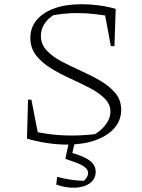

<svg xmlns="http://www.w3.org/2000/svg" viewBox="-20 -677 672 911"><path d="M297 9Q252 9 205 2Q158 -5 108 -19L125 -58Q170 -46 219 -40Q268 -34 320 -34Q350 -34 381 -36Q412 -38 443 -42L419 -34Q444 -47 463 -65Q482 -83 493 -104Q504 -125 504 -147Q504 -183 476.5 -210Q449 -237 406 -259.5Q363 -282 314.5 -304Q266 -326 222.5 -352.5Q179 -379 151.5 -414Q124 -449 124 -497Q124 -546 154 -582Q184 -618 238.5 -637.5Q293 -657 368 -657Q408 -657 449 -651.5Q490 -646 529 -635L517 -597Q474 -605 431 -610Q388 -615 347 -615Q313 -615 280.5 -611.5Q248 -608 217 -602L241 -609Q212 -594 193 -567Q174 -540 174 -507Q174 -467 201.5 -437.5Q229 -408 272 -385.5Q315 -363 364 -341Q413 -319 456.5 -293.5Q500 -268 527.5 -235Q555 -202 555 -156Q555 -106 522.5 -69Q490 -32 432.5 -11.5Q375 9 297 9ZM165 -19H108L113 -204H129ZM506 -458 473 -635H529L523 -458ZM247 199 251 162Q284 171 314.5 175.5Q345 180 377 181Q386 175 392 164.5Q398 154 398 144Q398 131 387.5 120.5Q377 110 353 99.5Q329 89 290 77L305 44Q372 61 403 83Q434 105 434 138Q434 171 408 191Q382 211 339.5 213.5Q297 216 247 199ZM309 -12H337L317 77H290Z"/></svg>

Font: Piazzolla Thin Thin
Style: Regular
Weight: 250
Version: Version 2.005